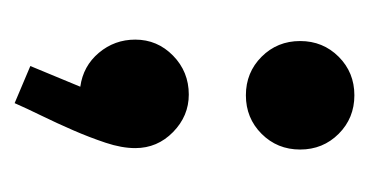

<svg xmlns="http://www.w3.org/2000/svg" viewBox="-144 -280 516 269"><g transform="rotate(90 114.5 -145.0)"><path d="M35 -76Q35 -107 57.5 -129Q80 -151 112 -151Q142 -151 164.5 -129Q187 -107 187 -76Q187 -57 179.5 -34.5Q172 -12 162 11Q152 34 141.5 55.5Q131 77 124 93L72 71L101 1Q72 -3 53.5 -25Q35 -47 35 -76ZM37 -307Q37 -339 59 -361Q81 -383 113 -383Q145 -383 167 -361Q189 -339 189 -307Q189 -275 167 -253Q145 -231 113 -231Q81 -231 59 -253Q37 -275 37 -307Z"/></g></svg>

Font: Eyechart
Style: Regular
Weight: 400
Designer: Peter Wiegel
Foundry: Peter Wiegel
Version: Version 1.000